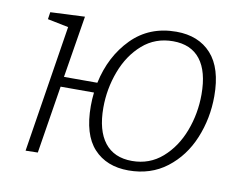

<svg xmlns="http://www.w3.org/2000/svg" viewBox="-64 -619 914 714"><g transform="rotate(10 393.0 -262.5)"><path d="M728 -320Q728 -236 697 -161Q666 -86 605.5 -39.5Q545 7 461 7Q378 7 330 -45Q282 -97 282 -205Q282 -231 285 -256H159L118 0L72 1L148 -479L69 -495L73 -522L203 -528L165 -294H291Q313 -397 379.5 -464.5Q446 -532 548 -532Q632 -532 680 -479Q728 -426 728 -320ZM680 -318Q680 -405 645 -450Q610 -495 542 -495Q475 -495 427 -453Q379 -411 354 -344.5Q329 -278 329 -207Q329 -121 364.5 -75.5Q400 -30 468 -30Q534 -30 582 -72Q630 -114 655 -180Q680 -246 680 -318Z"/></g></svg>

Font: Bitter Pro Light
Style: Italic
Weight: 300
Italic angle: -9°
Designer: Sol Matas, and Bitter project Authors
Foundry: Sol Matas
Version: Version 1.010